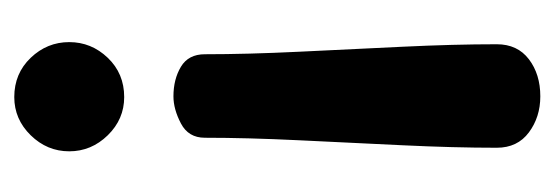

<svg xmlns="http://www.w3.org/2000/svg" viewBox="-274 -497 777 269"><g transform="rotate(-90 114.5 -362.5)"><path d="M114 6Q85 6 63.5 -10Q42 -26 42 -55Q42 -115 45.5 -187.5Q49 -260 52.5 -332.5Q56 -405 56 -464Q56 -487 76 -497.5Q96 -508 114 -508Q138 -508 155.5 -497.5Q173 -487 173 -464Q173 -405 176.5 -332.5Q180 -260 183.5 -187.5Q187 -115 187 -55Q187 -26 166 -10Q145 6 114 6ZM113 -577Q82 -577 59.5 -600Q37 -623 37 -654Q37 -685 59.5 -708Q82 -731 113 -731Q146 -731 168 -708Q190 -685 190 -654Q190 -623 168 -600Q146 -577 113 -577Z"/></g></svg>

Font: Dosis ExtraLight ExtraBold
Style: Regular
Weight: 800
Version: Version 3.001; ttfautohint (v1.8.2)